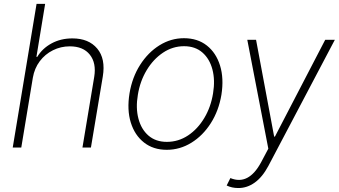

<svg xmlns="http://www.w3.org/2000/svg" viewBox="-20 -747 1715 972"><path d="M146.3 -353.7 87.7 0H44.4L165.1 -727.3H208.5L164.4 -459.2H168.7Q194.2 -501.8 240.8 -527.2Q287.3 -552.6 346.6 -552.6Q429 -552.6 472.1 -501.2Q515.3 -449.9 500.4 -359.7L440.3 0H397.4L457 -358Q468.4 -427.9 434.8 -470.2Q401.3 -512.4 333.5 -512.4Q287.6 -512.4 247.9 -492.5Q208.1 -472.7 181.3 -437Q154.5 -401.3 146.3 -353.7Z M824.2 11.4Q756 11.4 709 -25.6Q661.9 -62.5 642 -127Q622.2 -191.4 635.7 -274.5Q649.1 -355.5 689.3 -418.5Q729.4 -481.5 787.3 -517.6Q845.2 -553.6 911.2 -553.6Q980.1 -553.6 1027.2 -516.5Q1074.2 -479.4 1094.1 -414.8Q1114 -350.1 1100.9 -267Q1087.4 -186.4 1047.2 -123.4Q1007.1 -60.4 949 -24.5Q891 11.4 824.2 11.4ZM824.6 -28.8Q883.2 -28.8 932.2 -61.4Q981.2 -94.1 1014.4 -149.9Q1047.6 -205.6 1058.6 -274.5Q1069.6 -341.3 1055.4 -395.2Q1041.2 -449.2 1004.6 -481.2Q968 -513.1 911.9 -513.1Q854 -513.1 804.9 -480.1Q755.7 -447.1 722.3 -391.3Q688.9 -335.6 677.9 -267Q666.5 -200.6 680.8 -146.5Q695 -92.3 731.7 -60.5Q768.5 -28.8 824.6 -28.8Z M1186.1 204.9Q1153.8 204.9 1127.5 192.1L1146.3 154.5Q1238.3 192.8 1302.2 73.9L1338.4 5.7L1231.9 -545.5H1276.3L1367.9 -55.4H1371.8L1626.4 -545.5H1675.1L1338.8 92.7Q1308.6 149.5 1269.5 177.4Q1230.5 205.3 1186.1 204.9Z"/></svg>

Font: Inter Extra Light  BETA
Style: Italic
Weight: 200
Italic angle: 9.39999°
Designer: Rasmus Andersson
Foundry: rsms
Version: Version 3.011;git-f93a4a705